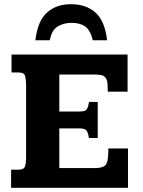

<svg xmlns="http://www.w3.org/2000/svg" viewBox="-20 -900 683 920"><path d="M33.2 0V-86.9H69.3Q94.7 -86.9 99.9 -103.5Q105 -120.1 105 -142.1V-493.7Q105 -515.6 100.8 -534.2Q96.7 -552.7 69.3 -552.7H35.2V-638.7H591.3V-460.9H496.1V-481Q496.1 -512.2 487.5 -525.1Q479 -538.1 463.9 -540.5Q448.7 -543 427.7 -543H264.2V-365.7H360.4Q375 -365.7 383.8 -368.2Q392.6 -370.6 397.9 -380.4Q403.3 -390.1 406.7 -411.6H448.2V-238.8H406.2Q400.9 -270.5 391.4 -277.6Q381.8 -284.7 360.4 -284.7H264.2V-94.7H434.6Q470.7 -94.7 484.6 -107.9Q498.5 -121.1 499 -172.9Q499 -174.8 499 -180.7Q499 -186.5 499 -188.5H593.3V0ZM319.8 -879.9Q392.6 -879.9 437.5 -839.8Q482.4 -799.8 493.2 -707H424.8Q412.6 -756.3 387.7 -773.4Q362.8 -790.5 323.7 -790.5Q284.2 -790.5 255.6 -772.7Q227.1 -754.9 218.8 -707H149.4Q160.6 -800.3 205.6 -840.1Q250.5 -879.9 319.8 -879.9Z"/></svg>

Font: Kameron
Style: Regular
Weight: 400
Designer: Vernon Adams
Foundry: Vernon Adams
Version: Version 1.100